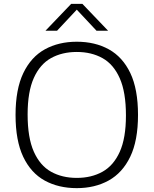

<svg xmlns="http://www.w3.org/2000/svg" viewBox="-20 -965 795 994"><path d="M377.5 9Q283 9 211.5 -30.2Q140 -69.5 100.2 -153.2Q60.5 -237 60.5 -370Q60.5 -503 100.8 -586.8Q141 -670.5 212.5 -709.8Q284 -749 377.5 -749Q472 -749 543.5 -709.5Q615 -670 654.8 -586.5Q694.5 -503 694.5 -370Q694.5 -237 654.2 -153.5Q614 -70 542.5 -30.5Q471 9 377.5 9ZM377.5 -44Q453.5 -44 510.8 -76Q568 -108 600 -179Q632 -250 632 -367.5Q632 -487.5 600 -559.8Q568 -632 510.8 -664Q453.5 -696 377.5 -696Q301.5 -696 244.2 -664.2Q187 -632.5 155 -561.2Q123 -490 123 -372.5Q123 -252 155 -180Q187 -108 244.2 -76Q301.5 -44 377.5 -44ZM215.5 -806 348.5 -945H406.5L539.5 -806H479.5L377.5 -915L275.5 -806Z"/></svg>

Font: Encode Sans Semi Expanded Light
Style: Regular
Weight: 300
Width: 6
Designer: Multiple Designers
Foundry: Impallari Type
Version: Version 3.000; ttfautohint (v1.8.3) -l 8 -r 50 -G 200 -x 14 